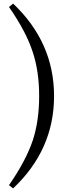

<svg xmlns="http://www.w3.org/2000/svg" viewBox="-20 -839 410 1069"><path d="M53 210 30 192Q125 55 163 -59Q198 -167 198 -304.5Q198 -442 162 -550Q125 -664 30 -800L53 -819Q281 -603 281 -304Q281 -5 53 210Z"/></svg>

Font: GenRyuMin TW M
Style: Regular
Weight: 500
Version: Version 1.501;PS 1;hotconv 16.6.51;makeotf.lib2.5.65220